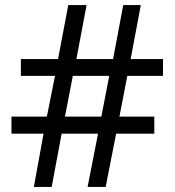

<svg xmlns="http://www.w3.org/2000/svg" viewBox="-20 -734 686 754"><path d="M480 -436 449 -276H586V-209H436L395 0H324L365 -209H222L183 0H113L151 -209H25V-276H164L196 -436H62V-502H208L248 -714H320L280 -502H424L464 -714H533L493 -502H620V-436ZM235 -276H378L409 -436H266Z"/></svg>

Font: Noto Sans Chorasmian
Style: Regular
Weight: 400
Designer: Federico Parra Barrios
Foundry: Google LLC
Version: Version 1.004; ttfautohint (v1.8.4.7-5d5b)